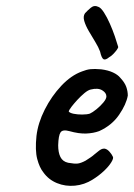

<svg xmlns="http://www.w3.org/2000/svg" viewBox="-20 -621 444 637"><path d="M287 -25Q260 -8 228.5 -5Q197 -2 169 -13.5Q141 -25 124 -49Q111 -65 103.5 -93.5Q96 -122 101 -170Q106 -213 128.5 -257.5Q151 -302 183.5 -336.5Q216 -371 252 -384Q267 -390 280 -391.5Q293 -393 316 -391Q339 -388 355 -380.5Q371 -373 379 -363Q394 -347 399 -332.5Q404 -318 404 -304Q399 -275 375 -240Q351 -205 309 -186Q290 -179 266 -178Q242 -177 210 -186Q188 -192 181 -182Q174 -172 173 -139Q173 -115 180.5 -100Q188 -85 206 -81Q228 -77 238.5 -78.5Q249 -80 264 -88Q275 -95 281.5 -99.5Q288 -104 293.5 -109Q299 -114 306 -119Q312 -124 316.5 -126Q321 -128 326 -128Q335 -127 343 -118Q351 -109 354 -102Q358 -97 349.5 -83Q341 -69 324.5 -53.5Q308 -38 287 -25ZM278 -244Q287 -248 300 -258.5Q313 -269 323 -281Q333 -293 333 -301Q333 -313 319 -321.5Q305 -330 281 -324Q272 -322 260 -312Q248 -302 236.5 -289.5Q225 -277 217 -266.5Q209 -256 208 -251Q212 -246 224.5 -243.5Q237 -241 252.5 -241Q268 -241 278 -244ZM342 -431Q330 -421 323.5 -424.5Q317 -428 312 -450Q307 -464 296 -482Q285 -500 274.5 -518Q264 -536 259.5 -551.5Q255 -567 262 -577Q270 -586 281.5 -595.5Q293 -605 307 -598Q315 -595 325 -579.5Q335 -564 344.5 -542.5Q354 -521 361 -500.5Q368 -480 372 -466Q373 -463 367.5 -455.5Q362 -448 355 -441Q348 -434 342 -431Z"/></svg>

Font: Caveat SemiBold
Style: Regular
Weight: 600
Designer: Pablo Impallari
Foundry: Pablo Impallari
Version: Version 2.000